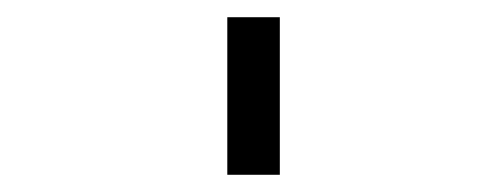

<svg xmlns="http://www.w3.org/2000/svg" viewBox="-20 -679 580 223"><path d="M244 -659H305V-476H244Z"/></svg>

Font: IBM 3270
Style: Regular
Weight: 400
Monospace: yes
Version: Version 2.3.1